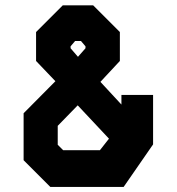

<svg xmlns="http://www.w3.org/2000/svg" viewBox="-20 -720 681 740"><path d="M174 0.5 71 -102.5V-283.5L193.5 -407L119 -485V-596.5L222 -699.5H339L442 -596.5V-485L367 -404.5L448 -317V-354H570V-163.5L456.5 0.5ZM280.5 -501 309.5 -534V-541.5L292 -562H269.5L252 -541.5V-534ZM223.5 -141H365L400 -185.5L279.5 -314L202.5 -235V-162Z"/></svg>

Font: Tourney Condensed Black
Style: Regular
Weight: 900
Width: 3
Designer: Tyler Finck
Foundry: Etcetera Type Co
Version: Version 1.010; ttfautohint (v1.8.3)